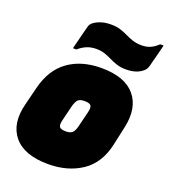

<svg xmlns="http://www.w3.org/2000/svg" viewBox="-149 -917 918 1043"><g transform="rotate(20 310.0 -395.0)"><path d="M346 -570Q481 -570 540 -500Q599 -430 573 -311L549 -201Q524 -88 443.5 -34Q363 20 250 20Q112 20 52.5 -51Q-7 -122 23 -241L50 -349Q78 -460 154.5 -515Q231 -570 346 -570ZM320 -370Q295 -370 283.5 -359.5Q272 -349 264 -320L242 -230Q235 -202 243 -191Q251 -180 280 -180Q305 -180 317 -191Q329 -202 336 -230L358 -320Q365 -348 357 -359Q349 -370 320 -370ZM508 -760Q560 -760 600 -800H620Q616 -782 609 -755.5Q602 -729 596 -706Q590 -683 588 -675Q585 -663 581 -655.5Q577 -648 572 -643Q554 -625 528.5 -616.5Q503 -608 471 -608Q441 -608 418 -615.5Q395 -623 375 -633Q355 -643 333 -650.5Q311 -658 284 -658Q252 -658 227 -647Q202 -636 182 -618H162Q167 -637 174 -665.5Q181 -694 187.5 -719Q194 -744 196 -751Q199 -762 201.5 -766.5Q204 -771 208 -775Q222 -789 249.5 -799.5Q277 -810 313 -810Q345 -810 368.5 -802.5Q392 -795 412 -785Q432 -775 455 -767.5Q478 -760 508 -760Z"/></g></svg>

Font: Recursive Mn Lnr St XBk
Style: Italic
Weight: 1000
Italic angle: -15°
Monospace: yes
Version: Version 1.079;hotconv 1.0.112;makeotfexe 2.5.65598; ttfautoh